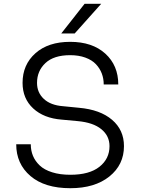

<svg xmlns="http://www.w3.org/2000/svg" viewBox="-20 -968 737 1005"><path d="M371.1 -793H300.8L422.9 -948.2H509.8ZM348.1 17.1Q213.9 17.1 139.4 -46.6Q64.9 -110.4 64.9 -212.9H141.1Q141.1 -180.2 152.6 -152.3Q164.1 -124.5 188 -101.8Q211.9 -79.1 252.9 -66.2Q293.9 -53.2 348.1 -53.2Q447.8 -53.2 500.5 -95Q553.2 -136.7 553.2 -203.1Q553.2 -256.8 510.5 -291.7Q467.8 -326.7 387.2 -334L303.2 -341.8Q209 -349.1 153.6 -400.6Q98.1 -452.1 98.1 -534.2Q98.1 -629.4 165.3 -689.2Q232.4 -749 347.2 -749Q463.4 -749 531.2 -687.3Q599.1 -625.5 599.1 -525.9H522.9Q522.9 -556.6 512.7 -583.5Q502.4 -610.4 481.9 -632.1Q461.4 -653.8 426.8 -666.5Q392.1 -679.2 347.2 -679.2Q261.7 -679.2 217.8 -637.9Q173.8 -596.7 173.8 -534.2Q173.8 -483.4 209.5 -450.2Q245.1 -417 310.1 -412.1L394 -403.8Q504.4 -394 566.7 -340.8Q628.9 -287.6 628.9 -203.1Q628.9 -105.5 552.5 -44.2Q476.1 17.1 348.1 17.1Z"/></svg>

Font: Sora Light
Style: Regular
Weight: 300
Designer: Jonathan Barnbrook, Julián Moncada
Foundry: Barnbrook Fonts
Version: Version 2.000